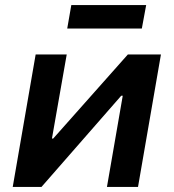

<svg xmlns="http://www.w3.org/2000/svg" viewBox="-20 -734 682 754"><path d="M30 0H143L456 -358H462L400 0H522L612 -520H482L189 -190H184L242 -520H120ZM244 -622H537L554 -714H260Z"/></svg>

Font: Fixel Display 20240404 SemiBold
Style: Italic
Weight: 600
Italic angle: -10°
Designer: AlfaBravo + MacPaw
Foundry: Kyrylo Tkachov, Marchela Mozhyna, Serhii Makarenko, Maria Weinstein, Zakhar Kryvoshyya
Version: Version 1.211;Glyphs 3.2 (3225)